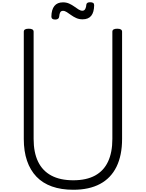

<svg xmlns="http://www.w3.org/2000/svg" viewBox="-20 -1680 1306 1719"><path d="M636 19Q528 19 445 -10.5Q362 -40 306.5 -98Q251 -156 222 -240.5Q193 -325 193 -436V-1396Q193 -1410 204 -1416.5Q215 -1423 237 -1423Q259 -1423 270 -1416.5Q281 -1410 281 -1396V-436Q281 -316 320.5 -233.5Q360 -151 439 -108.5Q518 -66 636 -66Q754 -66 831.5 -108.5Q909 -151 947.5 -233.5Q986 -316 986 -436V-1396Q986 -1410 997 -1416.5Q1008 -1423 1030 -1423Q1073 -1423 1073 -1396V-436Q1073 -289 1023 -187Q973 -85 875.5 -33Q778 19 636 19ZM474 -1505Q440 -1505 440 -1532Q441 -1594 467 -1626.5Q493 -1659 544 -1659Q575 -1659 600 -1647.5Q625 -1636 645 -1621.5Q665 -1607 683 -1595.5Q701 -1584 718 -1584Q735 -1584 743.5 -1600Q752 -1616 753 -1639Q756 -1660 787 -1660Q806 -1660 814.5 -1653.5Q823 -1647 823 -1633Q822 -1570 796.5 -1538.5Q771 -1507 719 -1507Q688 -1507 662.5 -1518.5Q637 -1530 616.5 -1545Q596 -1560 578 -1571.5Q560 -1583 544 -1583Q527 -1583 519.5 -1570Q512 -1557 510 -1532Q509 -1519 500 -1512Q491 -1505 474 -1505Z"/></svg>

Font: Playwrite FR Trad
Style: Regular
Weight: 400
Designer: Veronika Burian, José Scaglione
Foundry: TypeTogether
Version: Version 1.000